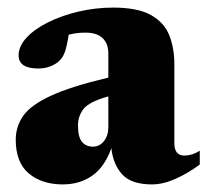

<svg xmlns="http://www.w3.org/2000/svg" viewBox="-20 -471 546 506"><path d="M506.5 -37.5Q477.5 -15.5 443.8 -0.2Q410 15 380.5 15Q326 15 302 -11.5Q278 -38 273.5 -80.5Q255.5 -30.5 222.8 -7.8Q190 15 145.5 15Q90.5 15 56 -13.8Q21.5 -42.5 21.5 -103Q21.5 -137.5 41.2 -165.8Q61 -194 113.8 -218.5Q166.5 -243 265.5 -266.5V-330.5Q265.5 -355.5 250.8 -370.2Q236 -385 205 -385Q181.5 -385 161 -379.5Q156 -348 151 -334.2Q146 -320.5 139 -313.5Q131 -304 115.2 -297.2Q99.5 -290.5 81 -290.5Q29 -290.5 29 -325Q29 -349 50 -371.8Q71 -394.5 106.8 -412.2Q142.5 -430 187 -440.5Q231.5 -451 278.5 -451Q343 -451 378 -431.2Q413 -411.5 426.2 -377.8Q439.5 -344 439.5 -301.5V-93.5Q439.5 -61 466 -61Q474.5 -61 484.8 -63.8Q495 -66.5 506.5 -74ZM185.5 -140.5Q185.5 -110 196 -97.2Q206.5 -84.5 225 -84.5Q242.5 -84.5 254 -99.2Q265.5 -114 265.5 -135V-217Q214 -202.5 199.8 -183.5Q185.5 -164.5 185.5 -140.5Z"/></svg>

Font: Newsreader Text ExtraBold
Style: Regular
Weight: 800
Designer: Hugues Gentile
Foundry: Production Type
Version: Version 1.001